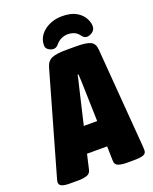

<svg xmlns="http://www.w3.org/2000/svg" viewBox="-198 -975 849 1066"><g transform="rotate(-20 227.0 -442.0)"><path d="M23 2Q-36 2 -36 -26Q-36 -34 -33.5 -42Q-31 -50 -29 -58L138 -644Q148 -679 175.5 -690.5Q203 -702 261 -702H320Q378 -702 403 -690.5Q428 -679 431 -644L477 -58Q478 -50 478 -42.5Q478 -35 478 -29Q478 -12 461.5 -5Q445 2 401 2H359Q334 2 314 -4.5Q294 -11 293 -34L291 -121H172L152 -34Q147 -11 125.5 -4.5Q104 2 80 2ZM258 -485 208 -272H287L281 -485Q281 -499 280 -516Q279 -533 278 -551H273Q270 -533 265.5 -516Q261 -499 258 -485ZM198 -731Q182 -731 167.5 -741Q153 -751 153 -767Q153 -802 173 -828.5Q193 -855 227 -870.5Q261 -886 301 -886Q354 -886 385 -868Q416 -850 430 -824.5Q444 -799 444 -777Q444 -755 427.5 -743Q411 -731 394 -731Q378 -731 365 -749Q352 -767 334.5 -774Q317 -781 297 -781Q278 -781 259.5 -772.5Q241 -764 227 -747Q214 -731 198 -731Z"/></g></svg>

Font: Asap Condensed Condensed Black
Style: Italic
Weight: 900
Width: 3
Italic angle: -6°
Designer: Pablo Cosgaya
Foundry: Omnibus-Type
Version: Version 3.001; ttfautohint (v1.8.4.7-5d5b)